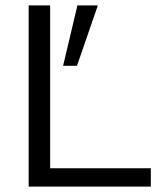

<svg xmlns="http://www.w3.org/2000/svg" viewBox="-20 -695 598 715"><path d="M86.7 0V-675H166.7V-68.3H541.7V0ZM215 -450 268.3 -675H343.3V-671.7L266.7 -450Z"/></svg>

Font: Funnel Display Light
Style: Regular
Weight: 300
Designer: NORD ID, Kristian Moeller
Foundry: Dicotype
Version: Version 1.000